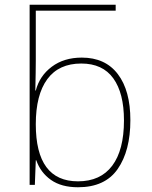

<svg xmlns="http://www.w3.org/2000/svg" viewBox="-20 -780 640 810"><path d="M530 -273Q530 -144 476.5 -67Q423 10 309 10Q239 10 195 -21Q151 -52 133 -104H131L127 0H105V-760H131H468V-735H131V-525Q131 -482 129 -398H131Q147 -460 198.5 -498.5Q250 -537 325 -537Q424 -537 477 -467.5Q530 -398 530 -273ZM503 -272Q503 -387 458 -449.5Q413 -512 323 -512Q228 -512 179.5 -446Q131 -380 131 -256Q131 -15 309 -15Q404 -15 453.5 -81Q503 -147 503 -272Z"/></svg>

Font: Noto Sans Mono UI Thin
Style: Regular
Weight: 250
Monospace: yes
Designer: Monotype Design team
Foundry: Monotype Imaging Inc.
Version: Version 1.000